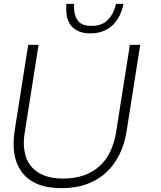

<svg xmlns="http://www.w3.org/2000/svg" viewBox="-20 -964 840 1001"><path d="M301 17Q226 17 174.5 -5Q123 -27 93.5 -67Q64 -107 55 -161Q51 -187 51 -215Q51 -246 56 -280L127 -730H181L109 -273Q104 -244 104 -219Q104 -196 108 -175Q115 -131 140 -99.5Q165 -68 207 -50.5Q249 -33 309 -33Q370 -33 417.5 -50Q465 -67 499.5 -98.5Q534 -130 555 -174.5Q576 -219 585 -273L657 -730H711L640 -280Q630 -215 604 -161Q578 -107 536 -67Q494 -27 435 -5Q376 17 301 17ZM451 -790Q413 -790 387.5 -802Q362 -814 347.5 -834.5Q333 -855 328 -883Q325 -901 325 -920Q325 -932 326 -944H367Q366 -935 366 -927Q366 -888 382 -862Q401 -829 457 -829Q513 -829 543.5 -861.5Q574 -894 585 -944H624Q617 -911 603.5 -883Q590 -855 569 -834.5Q548 -814 518.5 -802Q489 -790 451 -790Z"/></svg>

Font: Sora ExtraLight
Style: Italic
Weight: 200
Designer: Jonathan Barnbrook, Juli√°n Moncada
Version: Version 1.000